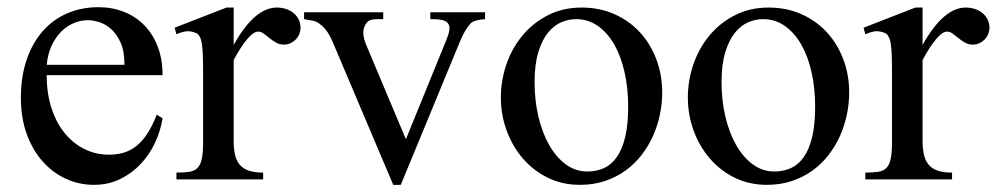

<svg xmlns="http://www.w3.org/2000/svg" viewBox="-20 -499 2774 534"><path d="M432.1 -169.9 416 -180.2Q403.3 -147.9 389.2 -126.5Q375 -105 358.2 -92Q341.3 -79.1 321.8 -73.7Q302.2 -68.4 279.8 -68.8Q245.6 -69.3 214.8 -84.5Q184.1 -99.6 160.6 -127.9Q137.2 -156.2 123.5 -197.3Q109.9 -238.3 109.9 -290H432.1Q432.1 -334.5 418.7 -369.4Q405.3 -404.3 381.3 -428.7Q357.4 -453.1 324.7 -466.1Q292 -479 253.9 -479Q206.5 -479 167 -461.9Q127.4 -444.8 98.9 -412.4Q70.3 -379.9 54.2 -333Q38.1 -286.1 38.1 -227.1Q38.1 -171.4 54.2 -126.7Q70.3 -82 98.1 -50.5Q126 -19 162.8 -2Q199.7 15.1 241.2 15.1Q281.2 15.1 314.2 -1Q347.2 -17.1 371.6 -43.2Q396 -69.3 411.4 -102.5Q426.8 -135.7 432.1 -169.9ZM326.2 -318.8H109.9Q112.8 -348.6 123.5 -371.8Q134.3 -395 150.1 -410.9Q166 -426.8 185.3 -434.8Q204.6 -442.9 225.1 -442.9Q237.8 -442.9 255.1 -437.7Q272.5 -432.6 288.3 -418.9Q304.2 -405.3 315.2 -381.1Q326.2 -356.9 326.2 -318.8Z M815.9 -421.9Q815.9 -434.1 810.8 -444.6Q805.7 -455.1 796.9 -462.4Q788.1 -469.7 775.9 -473.9Q763.7 -478 750 -478Q688 -478 629.9 -374V-478H609.9L465.8 -421.9L470.7 -403.8Q492.2 -413.1 505.4 -412.1Q518.6 -411.1 529.8 -404.8Q534.2 -399.9 536.9 -394.3Q539.6 -388.7 541.5 -376.7Q543.5 -364.7 544.2 -343.3Q544.9 -321.8 544.9 -285.2V-105Q544.9 -75.2 541.5 -58.1Q538.1 -41 529.5 -32.2Q521 -23.4 506.8 -21.2Q492.7 -19 470.7 -19V0H711.9V-19Q687 -19 671.1 -24.7Q655.3 -30.3 646.2 -41.5Q637.2 -52.7 633.5 -69.3Q629.9 -85.9 629.9 -107.9V-332Q649.4 -368.7 667.2 -389.9Q685.1 -411.1 697.8 -411.1Q706.1 -411.1 713.6 -405.5Q721.2 -399.9 729.5 -393.1Q737.8 -386.2 747.6 -380.6Q757.3 -375 770 -375Q779.8 -375 788.1 -378.9Q796.4 -382.8 802.7 -389.4Q809.1 -396 812.5 -404.5Q815.9 -413.1 815.9 -421.9Z M1329.1 -445.8V-464.8H1176.8V-445.8Q1190.4 -445.8 1199.5 -444.8Q1208.5 -443.8 1213.9 -442.1Q1219.2 -440.4 1221.9 -438.2Q1224.6 -436 1226.1 -434.1Q1231.9 -425.8 1229.5 -413.1Q1227.1 -400.4 1217.8 -378.9L1108.9 -111.8L1001 -368.2Q989.7 -393.6 990.5 -409.9Q991.2 -426.3 1001 -437Q1005.4 -442.4 1013.2 -444.1Q1021 -445.8 1030.8 -445.8H1045.9V-464.8H825.7V-445.8Q839.4 -443.4 847.9 -441.9Q856.4 -440.4 860.8 -438Q868.2 -433.6 874.3 -428.5Q880.4 -423.3 885.7 -416.7Q891.1 -410.2 896.2 -400.9Q901.4 -391.6 906.7 -378.9L1073.7 15.1H1094.7L1259.8 -384.8Q1267.6 -403.3 1275.1 -415.5Q1282.7 -427.7 1291 -436Q1297.9 -440.4 1306.6 -442.6Q1315.4 -444.8 1329.1 -445.8Z M1821.8 -241.2Q1821.8 -291 1805.4 -334.2Q1789.1 -377.4 1759.5 -409.4Q1730 -441.4 1688.7 -459.7Q1647.5 -478 1597.7 -478Q1545.4 -478 1503.7 -456.5Q1461.9 -435.1 1432.9 -399.9Q1403.8 -364.7 1388.4 -319.8Q1373 -274.9 1373 -228Q1373 -179.7 1389.2 -135.7Q1405.3 -91.8 1434.3 -58.1Q1463.4 -24.4 1503.7 -4.6Q1543.9 15.1 1592.8 15.1Q1630.9 15.1 1662.6 4.4Q1694.3 -6.3 1719.7 -24.7Q1745.1 -43 1764.4 -67.9Q1783.7 -92.8 1796.4 -121.3Q1809.1 -149.9 1815.4 -180.7Q1821.8 -211.4 1821.8 -241.2ZM1727.1 -202.1Q1727.1 -152.3 1718.8 -117.9Q1710.4 -83.5 1695.6 -62.3Q1680.7 -41 1659.7 -31.5Q1638.7 -22 1613.8 -22Q1580.6 -22 1553.5 -42Q1526.4 -62 1507.1 -96.2Q1487.8 -130.4 1477.3 -175.3Q1466.8 -220.2 1466.8 -270Q1466.8 -320.3 1477.3 -354.2Q1487.8 -388.2 1504.4 -408.4Q1521 -428.7 1541.5 -437.3Q1562 -445.8 1582 -445.8Q1615.7 -445.8 1642.6 -427Q1669.4 -408.2 1688.2 -375.5Q1707 -342.8 1717 -298.3Q1727.1 -253.9 1727.1 -202.1Z M2341.8 -241.2Q2341.8 -291 2325.4 -334.2Q2309.1 -377.4 2279.5 -409.4Q2250 -441.4 2208.7 -459.7Q2167.5 -478 2117.7 -478Q2065.4 -478 2023.7 -456.5Q1981.9 -435.1 1952.9 -399.9Q1923.8 -364.7 1908.4 -319.8Q1893.1 -274.9 1893.1 -228Q1893.1 -179.7 1909.2 -135.7Q1925.3 -91.8 1954.3 -58.1Q1983.4 -24.4 2023.7 -4.6Q2064 15.1 2112.8 15.1Q2150.9 15.1 2182.6 4.4Q2214.4 -6.3 2239.7 -24.7Q2265.1 -43 2284.4 -67.9Q2303.7 -92.8 2316.4 -121.3Q2329.1 -149.9 2335.4 -180.7Q2341.8 -211.4 2341.8 -241.2ZM2247.1 -202.1Q2247.1 -152.3 2238.8 -117.9Q2230.5 -83.5 2215.6 -62.3Q2200.7 -41 2179.7 -31.5Q2158.7 -22 2133.8 -22Q2100.6 -22 2073.5 -42Q2046.4 -62 2027.1 -96.2Q2007.8 -130.4 1997.3 -175.3Q1986.8 -220.2 1986.8 -270Q1986.8 -320.3 1997.3 -354.2Q2007.8 -388.2 2024.4 -408.4Q2041 -428.7 2061.5 -437.3Q2082 -445.8 2102.1 -445.8Q2135.7 -445.8 2162.6 -427Q2189.5 -408.2 2208.3 -375.5Q2227.1 -342.8 2237.1 -298.3Q2247.1 -253.9 2247.1 -202.1Z M2731.9 -421.9Q2731.9 -434.1 2726.8 -444.6Q2721.7 -455.1 2712.9 -462.4Q2704.1 -469.7 2691.9 -473.9Q2679.7 -478 2666 -478Q2604 -478 2545.9 -374V-478H2525.9L2381.8 -421.9L2386.7 -403.8Q2408.2 -413.1 2421.4 -412.1Q2434.6 -411.1 2445.8 -404.8Q2450.2 -399.9 2452.9 -394.3Q2455.6 -388.7 2457.5 -376.7Q2459.5 -364.7 2460.2 -343.3Q2460.9 -321.8 2460.9 -285.2V-105Q2460.9 -75.2 2457.5 -58.1Q2454.1 -41 2445.6 -32.2Q2437 -23.4 2422.9 -21.2Q2408.7 -19 2386.7 -19V0H2627.9V-19Q2603 -19 2587.2 -24.7Q2571.3 -30.3 2562.3 -41.5Q2553.2 -52.7 2549.6 -69.3Q2545.9 -85.9 2545.9 -107.9V-332Q2565.4 -368.7 2583.3 -389.9Q2601.1 -411.1 2613.8 -411.1Q2622.1 -411.1 2629.6 -405.5Q2637.2 -399.9 2645.5 -393.1Q2653.8 -386.2 2663.6 -380.6Q2673.3 -375 2686 -375Q2695.8 -375 2704.1 -378.9Q2712.4 -382.8 2718.8 -389.4Q2725.1 -396 2728.5 -404.5Q2731.9 -413.1 2731.9 -421.9Z"/></svg>

Font: Galatia SIL
Style: Regular
Weight: 400
Designer: Development by SIL's NRSI team
Version: Version 2.1